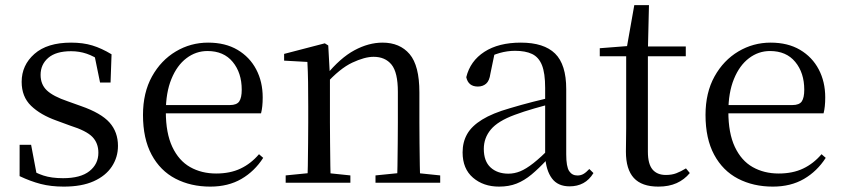

<svg xmlns="http://www.w3.org/2000/svg" viewBox="-20 -692 3190 727"><path d="M221.4 14.6Q172.9 14.6 134 4.5Q95.1 -5.6 54.2 -25.1L54.3 -143.7H97.8L121.5 -18.1L84.9 -20.3V-56.3Q113.4 -37.5 144.2 -27.4Q174.9 -17.3 218.7 -17.3Q285.2 -17.3 318.8 -44.1Q352.5 -70.9 352.5 -113.5Q352.5 -150.2 329.8 -173.6Q307.2 -197 245.6 -216.4L193.9 -235.4Q133.2 -257 97.6 -291.4Q62 -325.9 62 -382Q62 -445.2 110.4 -487.9Q158.8 -530.6 249.1 -530.6Q294.4 -530.6 329.5 -519.9Q364.7 -509.2 402.4 -486.4L398.6 -379.4H358.9L335.1 -495.5L366.5 -490.1V-457.8Q335.7 -479.4 307.9 -488.7Q280.2 -498.1 249.1 -498.1Q192.1 -498.1 162.9 -473.1Q133.7 -448 133.7 -408.5Q133.7 -372 157.7 -349.5Q181.6 -327 236.5 -308.4L286.8 -290.4Q362.6 -264 394.7 -228.1Q426.7 -192.1 426.7 -139.6Q426.7 -96.6 403.5 -61.4Q380.3 -26.2 334.9 -5.8Q289.5 14.6 221.4 14.6Z M776.3 14.6Q702.5 14.6 644.6 -15.4Q586.7 -45.5 554.1 -106.2Q521.4 -167 521.4 -256.8Q521.4 -341.1 555.5 -402.5Q589.6 -463.8 645.8 -497.2Q702 -530.6 767.9 -530.6Q833.2 -530.6 879.4 -503.3Q925.6 -475.9 950.1 -429.2Q974.7 -382.4 974.7 -323.2Q974.7 -286.8 968.4 -262.9H559.6V-294.2H850.3Q876.6 -294.2 886 -308.2Q895.3 -322.1 895.3 -352.3Q895.3 -416.2 861.2 -457.5Q827.2 -498.8 765.6 -498.8Q721.8 -498.8 686 -471.6Q650.1 -444.5 629 -392.8Q607.9 -341.2 607.9 -268.7Q607.9 -188 632.4 -135.9Q656.9 -83.8 699.9 -59.4Q743 -35 798.5 -35Q851.5 -35 890.8 -53.7Q930.2 -72.3 960.7 -108.1L976.6 -94.3Q944 -43.5 894 -14.4Q844 14.6 776.3 14.6Z M1061.7 0V-27.8L1170.4 -38.6H1202.8L1306.7 -27.8V0ZM1143.9 0Q1145.1 -24.4 1145.6 -65.3Q1146.1 -106.3 1146.6 -150.7Q1147.1 -195.1 1147.1 -228.5V-289.4Q1147.1 -340.8 1146.5 -380.8Q1145.9 -420.7 1143.9 -457.5L1055.8 -462.4V-487.9L1209.9 -528L1222.9 -519.8L1229.3 -403.1V-401.7V-228.5Q1229.3 -195.1 1229.8 -150.7Q1230.3 -106.3 1230.8 -65.3Q1231.3 -24.4 1232.3 0ZM1401.8 0V-27.8L1509.3 -38.6H1542.3L1646.8 -27.8V0ZM1483.5 0Q1484.5 -24.4 1485 -64.8Q1485.5 -105.3 1486 -149.7Q1486.5 -194.1 1486.5 -228.5V-344.3Q1486.5 -418.1 1462.4 -447.5Q1438.3 -476.9 1394.6 -476.9Q1360.9 -476.9 1313.8 -454.8Q1266.6 -432.7 1212.2 -372.4L1203.7 -406H1213.8Q1268.4 -472.9 1322.1 -501.7Q1375.9 -530.6 1428.5 -530.6Q1494 -530.6 1531 -487.1Q1568 -443.5 1568 -342.4V-228.5Q1568 -194.1 1568.5 -149.7Q1569 -105.3 1569.6 -64.8Q1570.2 -24.4 1571.2 0Z M1869.7 14.6Q1810.5 14.6 1771.1 -19.1Q1731.6 -52.8 1731.6 -115.1Q1731.6 -153.9 1748.8 -184.3Q1765.9 -214.6 1805.4 -239Q1844.9 -263.5 1910.9 -282.3Q1952.8 -294.9 1998.8 -306.7Q2044.8 -318.5 2084.8 -327.7V-303.3Q2044.8 -293.3 2003.7 -281.5Q1962.6 -269.7 1928.6 -257Q1865.3 -233.6 1838.6 -201.7Q1811.9 -169.7 1811.9 -128.2Q1811.9 -81.6 1837.5 -58Q1863.2 -34.4 1905.1 -34.4Q1927.6 -34.4 1949.6 -43.3Q1971.6 -52.2 1999.7 -74.2Q2027.7 -96.3 2065.8 -134.4L2074.5 -87.1H2050.9Q2019.7 -53.7 1992.5 -31.1Q1965.2 -8.4 1936.1 3.1Q1907 14.6 1869.7 14.6ZM2136.8 13.6Q2092.1 13.6 2069.8 -16.6Q2047.5 -46.7 2044.2 -99.7V-103.3V-359Q2044.2 -415 2032.1 -445.3Q2019.9 -475.6 1994.7 -487.6Q1969.6 -499.6 1930 -499.6Q1901.3 -499.6 1872.1 -491.4Q1842.9 -483.2 1809.7 -464.7L1853.2 -491.9L1836.8 -412.7Q1833.2 -386 1820.7 -375.2Q1808.1 -364.3 1789.4 -364.3Q1753.2 -364.3 1745.5 -399.7Q1760.4 -461 1814.1 -495.8Q1867.8 -530.6 1952.2 -530.6Q2039.5 -530.6 2081.8 -489.2Q2124 -447.8 2124 -354.6V-107.7Q2124 -60.8 2135.1 -44.2Q2146.1 -27.5 2166.4 -27.5Q2179 -27.5 2189 -33.2Q2199 -38.8 2211.4 -52.1L2227.1 -36.7Q2211.2 -10.7 2188.6 1.4Q2166 13.6 2136.8 13.6Z M2391.9 -478.9V-516H2576.7V-478.9ZM2472.8 14.6Q2410.2 14.6 2380.1 -18Q2350 -50.7 2350 -117.7Q2350 -142.1 2350.5 -161.1Q2351 -180.1 2351 -207.1V-478.9H2251V-509.4L2371.6 -518.8L2352 -504.4L2381.7 -672.5H2437.3L2433.2 -500.6V-489V-117.5Q2433.2 -71.2 2450.7 -50.3Q2468.2 -29.5 2501.3 -29.5Q2523.5 -29.5 2540.5 -35.9Q2557.4 -42.3 2577.4 -54.4L2591.9 -36.8Q2571.4 -11.8 2542 1.4Q2512.6 14.6 2472.8 14.6Z M2906.3 14.6Q2832.5 14.6 2774.6 -15.4Q2716.7 -45.5 2684.1 -106.2Q2651.4 -167 2651.4 -256.8Q2651.4 -341.1 2685.5 -402.5Q2719.6 -463.8 2775.8 -497.2Q2832 -530.6 2897.9 -530.6Q2963.2 -530.6 3009.4 -503.3Q3055.6 -475.9 3080.1 -429.2Q3104.7 -382.4 3104.7 -323.2Q3104.7 -286.8 3098.4 -262.9H2689.6V-294.2H2980.3Q3006.6 -294.2 3016 -308.2Q3025.3 -322.1 3025.3 -352.3Q3025.3 -416.2 2991.2 -457.5Q2957.2 -498.8 2895.6 -498.8Q2851.8 -498.8 2816 -471.6Q2780.1 -444.5 2759 -392.8Q2737.9 -341.2 2737.9 -268.7Q2737.9 -188 2762.4 -135.9Q2786.9 -83.8 2829.9 -59.4Q2873 -35 2928.5 -35Q2981.5 -35 3020.8 -53.7Q3060.2 -72.3 3090.7 -108.1L3106.6 -94.3Q3074 -43.5 3024 -14.4Q2974 14.6 2906.3 14.6Z"/></svg>

Font: Source Han Serif JP VF
Style: Regular
Weight: 250
Designer: Ryoko NISHIZUKA 西塚涼子 (kana & ideographs); Frank Grießhammer (Latin, Greek & Cyrillic); Wenlong ZHANG 张文龙 (bopomofo); San
Foundry: Adobe
Version: Version 2.001;hotconv 1.1.0;makeotfexe 2.6.0